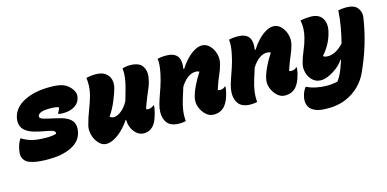

<svg xmlns="http://www.w3.org/2000/svg" viewBox="-72 -959 3143 1559"><g transform="rotate(-15 1500.0 -179.5)"><path d="M392 -552Q455 -552 491.5 -540.5Q528 -529 553 -503Q576 -479 584 -456.5Q592 -434 587 -414L584 -402Q575 -366 537.5 -342.5Q500 -319 442 -319Q429 -319 419 -320Q409 -321 401 -324V-330Q408 -340 413.5 -352.5Q419 -365 420 -375Q407 -379 390.5 -381.5Q374 -384 349 -384Q294 -384 271 -374Q248 -364 244 -350Q240 -335 254.5 -326Q269 -317 320 -306L382 -292Q471 -273 501.5 -235Q532 -197 516 -133Q498 -62 421.5 -25Q345 12 229 12Q150 12 103.5 0.5Q57 -11 41 -28Q22 -47 17 -72Q12 -97 24 -145Q29 -165 36.5 -181Q44 -197 51 -210H57Q96 -185 141.5 -173.5Q187 -162 260 -162Q284 -162 305 -164.5Q326 -167 342 -172Q351 -197 301 -208L216 -225Q122 -244 88 -284Q54 -324 70 -388Q90 -465 176 -508.5Q262 -552 392 -552Z M697 -546Q714 -551 734.5 -553.5Q755 -556 776 -556Q827 -556 856.5 -535Q886 -514 895.5 -480Q905 -446 894 -406Q884 -369 860 -310Q836 -251 797 -192Q803 -188 812 -184.5Q821 -181 831 -181Q857 -181 891.5 -206Q926 -231 954 -283Q970 -338 982 -381.5Q994 -425 999.5 -464.5Q1005 -504 1001 -546Q1015 -550 1031 -552.5Q1047 -555 1063 -555Q1138 -555 1165.5 -518Q1193 -481 1187 -430Q1181 -378 1158 -326Q1135 -274 1115 -220Q1106 -199 1100 -175Q1108 -172 1120 -172Q1144 -172 1164 -190H1170Q1170 -183 1167.5 -166.5Q1165 -150 1160 -130Q1150 -95 1141 -72Q1132 -49 1118 -32Q1103 -13 1081.5 -2Q1060 9 1032 9Q1002 9 976.5 -11Q951 -31 936 -63Q921 -95 921 -133H915Q889 -93 855 -59.5Q821 -26 785 -6.5Q749 13 717 13Q690 13 668 -4.5Q646 -22 630.5 -50Q615 -78 610 -110.5Q605 -143 613 -173Q628 -231 650 -287Q672 -343 688 -400Q699 -441 700.5 -479Q702 -517 697 -546Z M1296 -547Q1313 -551 1330 -553Q1347 -555 1365 -555Q1434 -555 1461 -520.5Q1488 -486 1477 -413L1483 -412Q1507 -451 1538.5 -484.5Q1570 -518 1604.5 -538.5Q1639 -559 1669 -559Q1707 -559 1735 -530Q1763 -501 1774.5 -458.5Q1786 -416 1774 -373Q1763 -331 1746 -293Q1729 -255 1718 -222Q1714 -211 1709 -197Q1704 -183 1702 -175Q1710 -171 1721 -171Q1731 -171 1743 -174.5Q1755 -178 1764 -188H1770Q1769 -176 1767.5 -164Q1766 -152 1762 -136Q1752 -97 1740.5 -72.5Q1729 -48 1715 -32Q1699 -13 1675.5 -2Q1652 9 1619 9Q1585 9 1556 -17Q1527 -43 1512 -82Q1497 -121 1505 -161Q1513 -200 1538.5 -254.5Q1564 -309 1597 -358Q1584 -366 1567 -366Q1497 -366 1439 -274Q1423 -223 1409 -178.5Q1395 -134 1388.5 -91Q1382 -48 1386 1Q1358 7 1334 7Q1255 7 1226 -38.5Q1197 -84 1207 -153Q1213 -188 1227.5 -230Q1242 -272 1258.5 -320Q1275 -368 1286 -421Q1294 -458 1297 -489.5Q1300 -521 1296 -547Z M1896 -547Q1913 -551 1930 -553Q1947 -555 1965 -555Q2034 -555 2061 -520.5Q2088 -486 2077 -413L2083 -412Q2107 -451 2138.5 -484.5Q2170 -518 2204.5 -538.5Q2239 -559 2269 -559Q2307 -559 2335 -530Q2363 -501 2374.5 -458.5Q2386 -416 2374 -373Q2363 -331 2346 -293Q2329 -255 2318 -222Q2314 -211 2309 -197Q2304 -183 2302 -175Q2310 -171 2321 -171Q2331 -171 2343 -174.5Q2355 -178 2364 -188H2370Q2369 -176 2367.5 -164Q2366 -152 2362 -136Q2352 -97 2340.5 -72.5Q2329 -48 2315 -32Q2299 -13 2275.5 -2Q2252 9 2219 9Q2185 9 2156 -17Q2127 -43 2112 -82Q2097 -121 2105 -161Q2113 -200 2138.5 -254.5Q2164 -309 2197 -358Q2184 -366 2167 -366Q2097 -366 2039 -274Q2023 -223 2009 -178.5Q1995 -134 1988.5 -91Q1982 -48 1986 1Q1958 7 1934 7Q1855 7 1826 -38.5Q1797 -84 1807 -153Q1813 -188 1827.5 -230Q1842 -272 1858.5 -320Q1875 -368 1886 -421Q1894 -458 1897 -489.5Q1900 -521 1896 -547Z M2497 -547Q2538 -556 2582 -556Q2634 -556 2661 -533.5Q2688 -511 2695.5 -476Q2703 -441 2693 -401Q2681 -349 2657 -304.5Q2633 -260 2598 -221Q2605 -214 2616.5 -211.5Q2628 -209 2641 -209Q2669 -209 2703 -226Q2737 -243 2771 -281Q2788 -347 2799.5 -414Q2811 -481 2815 -548Q2832 -550 2847.5 -552Q2863 -554 2881 -554Q2949 -554 2976 -519.5Q3003 -485 2997 -441Q2979 -322 2946.5 -216.5Q2914 -111 2870 -15Q2843 48 2794 96.5Q2745 145 2679 172.5Q2613 200 2533 200Q2463 200 2430.5 187Q2398 174 2381 154Q2349 113 2367 47Q2371 32 2378 16.5Q2385 1 2397 -15H2403Q2433 1 2477.5 10.5Q2522 20 2569 20Q2591 20 2614.5 17.5Q2638 15 2658 10Q2685 -24 2706 -79Q2720 -118 2733 -154H2727Q2707 -123 2673 -96Q2639 -69 2602 -52Q2565 -35 2535 -35Q2493 -35 2464.5 -61.5Q2436 -88 2425 -127Q2414 -166 2423 -202Q2435 -253 2456.5 -301.5Q2478 -350 2491 -401Q2502 -442 2503 -478.5Q2504 -515 2497 -547Z"/></g></svg>

Font: Recursive Mn Csl St Blk
Style: Italic
Weight: 900
Italic angle: -15°
Monospace: yes
Version: Version 1.079;hotconv 1.0.112;makeotfexe 2.5.65598; ttfautoh